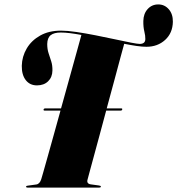

<svg xmlns="http://www.w3.org/2000/svg" viewBox="-20 -848 802 868"><path d="M376 -37Q370 -17.5 390.5 -14.5L427 -9.5Q436 -8.5 436 -4.5Q436 0 428 0H104Q98 0 98 -4Q98 -8 104.5 -8.5L144 -14Q159.5 -16 166.5 -38Q168 -42.5 175.8 -70Q183.5 -97.5 195.8 -140.8Q208 -184 222.8 -237.5Q237.5 -291 253.5 -348H182Q176 -348 177 -353Q178.5 -358 185 -358H256Q276.5 -432 296 -502Q315.5 -572 329.5 -622.8Q343.5 -673.5 348 -690Q321 -695 297.2 -698Q273.5 -701 255 -701Q224.5 -701 209.2 -689Q194 -677 193.5 -649Q193.5 -626 199.5 -607.8Q205.5 -589.5 211.5 -571Q217.5 -552.5 217 -529Q216.5 -499 197.5 -480.5Q178.5 -462 147 -462Q115 -462 96.5 -485.8Q78 -509.5 78.5 -550.5Q79.5 -592.5 100.8 -628.8Q122 -665 161.5 -687.2Q201 -709.5 255.5 -709.5Q283.5 -709.5 324.8 -703.5Q366 -697.5 411.5 -688.5Q457 -679.5 498.8 -670.5Q540.5 -661.5 571 -655.5Q601.5 -649.5 611.5 -649.5Q637 -649.5 637 -671.5Q637.5 -685.5 632.5 -705.8Q627.5 -726 628 -753Q628.5 -786 647.5 -807Q666.5 -828 695.5 -828Q724 -828 743 -806.2Q762 -784.5 761.5 -749.5Q760.5 -698.5 726.5 -667.5Q692.5 -636.5 642 -636.5Q623.5 -636.5 597.5 -640.2Q571.5 -644 541.5 -650Q538 -638 526.2 -594.2Q514.5 -550.5 497.8 -488.2Q481 -426 462.5 -358H528Q534 -358 532.5 -353Q531.5 -348 525 -348H460Q445 -292 430.5 -238.2Q416 -184.5 404 -140.5Q392 -96.5 384.5 -68.8Q377 -41 376 -37Z"/></svg>

Font: Fraunces 144pt Black
Style: Italic
Weight: 900
Italic angle: -16°
Version: Version 1.000;[0bf87f6ff]